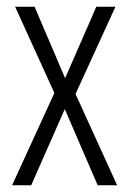

<svg xmlns="http://www.w3.org/2000/svg" viewBox="-20 -552 384 572"><path d="M142 -275 16 0H73L173 -227L271 0H329L205 -272L324 -532H267L174 -319L83 -532H25Z"/></svg>

Font: Noto Sans Devanagari UI ExtraCondensed Light
Style: Regular
Weight: 300
Width: 2
Designer: Jelle Bosma - Monotype Design Team
Foundry: Monotype Imaging Inc.
Version: Version 2.004